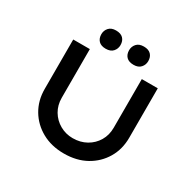

<svg xmlns="http://www.w3.org/2000/svg" viewBox="-191 -1104 1326 1312"><g transform="rotate(30 472.0 -447.5)"><path d="M471 6Q373 6 298 -35.5Q223 -77 180.5 -148.5Q138 -220 138 -311V-701H269V-317Q269 -259 296 -213.5Q323 -168 369.5 -141.5Q416 -115 471 -115Q531 -115 578 -141.5Q625 -168 652 -213.5Q679 -259 679 -317V-701H805V-311Q805 -220 762.5 -148.5Q720 -77 645.5 -35.5Q571 6 471 6ZM581 -757Q543 -757 524 -776.5Q505 -796 505 -829Q505 -858 524 -879.5Q543 -901 581 -901Q618 -901 637 -881.5Q656 -862 656 -829Q656 -800 637 -778.5Q618 -757 581 -757ZM361 -757Q324 -757 305 -776.5Q286 -796 286 -829Q286 -858 305 -879.5Q324 -901 361 -901Q399 -901 418 -881.5Q437 -862 437 -829Q437 -800 418 -778.5Q399 -757 361 -757Z"/></g></svg>

Font: Lexend Mega Medium
Style: Regular
Weight: 500
Version: Version 1.007